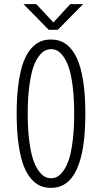

<svg xmlns="http://www.w3.org/2000/svg" viewBox="-20 -897 490 928"><path d="M381.5 -877 259.5 -753H215.5L93.5 -877H155.5L238 -788.5L319.5 -877ZM227 11Q199.5 11 177 2.2Q154.5 -6.5 132.2 -31Q110 -55.5 94.8 -94.5Q79.5 -133.5 70 -198Q60.5 -262.5 60.5 -348Q60.5 -433 70 -497.5Q79.5 -562 94.8 -601Q110 -640 132.2 -664.2Q154.5 -688.5 177 -697.2Q199.5 -706 227 -706Q392.5 -706 392.5 -348Q392.5 11 227 11ZM338.5 -348Q338.5 -421 331.5 -477.5Q324.5 -534 313.5 -567.8Q302.5 -601.5 287.2 -622.8Q272 -644 257.5 -651.8Q243 -659.5 227 -659.5Q211 -659.5 196.2 -651.8Q181.5 -644 166 -622.8Q150.5 -601.5 139.5 -567.8Q128.5 -534 121.2 -477.5Q114 -421 114 -348Q114 -274.5 121.2 -217.8Q128.5 -161 139.5 -127.5Q150.5 -94 166 -72.5Q181.5 -51 196.2 -43.2Q211 -35.5 227 -35.5Q243 -35.5 257.5 -43.2Q272 -51 287.2 -72.5Q302.5 -94 313.5 -127.5Q324.5 -161 331.5 -217.8Q338.5 -274.5 338.5 -348Z"/></svg>

Font: League Mono Condensed UltraLight
Style: Regular
Weight: 200
Width: 1
Designer: Tyler Finck
Foundry: The League of Moveable Type / Tyler Finck
Version: Version 2.210